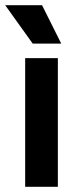

<svg xmlns="http://www.w3.org/2000/svg" viewBox="-27 -720 313 740"><path d="M70 0H196V-496H70ZM-7 -700 99 -552H209L135 -700Z"/></svg>

Font: Meta Space
Style: Bold
Weight: 700
Designer: Meta Pool / Florian Karsten
Foundry: Meta Pool / Florian Karsten
Version: Version 2.000;Glyphs 3.1.1 (3137)